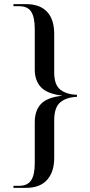

<svg xmlns="http://www.w3.org/2000/svg" viewBox="-20 -780 436 928"><path d="M45 128V118H73Q113 118 130.5 91.5Q148 65 148 9V-190Q148 -245 177.5 -277Q207 -309 279 -317V-318Q207 -327 177.5 -359Q148 -391 148 -444V-640Q148 -696 131 -723Q114 -750 73 -750H45V-760H106Q173 -760 207.5 -723Q242 -686 242 -617V-430Q242 -369 272.5 -346Q303 -323 352 -322V-312Q301 -310 271.5 -285.5Q242 -261 242 -199V-16Q242 51 207.5 89.5Q173 128 106 128Z"/></svg>

Font: Noto Serif Display SemiCondensed
Style: Regular
Weight: 400
Width: 4
Designer: Monotype Design Team
Foundry: Monotype Imaging Inc.
Version: Version 2.009